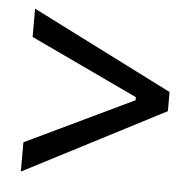

<svg xmlns="http://www.w3.org/2000/svg" viewBox="-41 -629 550 555"><g transform="rotate(5 233.5 -351.5)"><path d="M39.1 -115.2V-200.2L351.6 -349.6V-358.4L39.1 -505.9V-587.9L447.3 -381.8V-326.2Z"/></g></svg>

Font: Wand UI Pro
Style: Regular
Weight: 400
Designer: Andreas Faust
Version: Version 1.003;FEAKit 1.0